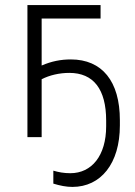

<svg xmlns="http://www.w3.org/2000/svg" viewBox="-20 -540 530 756"><path d="M88 0H144V-228C175 -244 214 -253 253 -253C348 -253 398 -189 398 -65V-43C398 73 341 142 257 142C231 142 211 138 190 132V183C216 191 241 196 265 196C377 196 452 104 452 -46V-67C452 -220 382 -306 259 -306C220 -306 183 -299 144 -282V-467H376V-520H88Z"/></svg>

Font: Fixel Text Light
Style: Regular
Weight: 300
Width: 4
Designer: AlfaBravo + MacPaw
Foundry: Kyrylo Tkachov, Marchela Mozhyna, Serhii Makarenko, Maria Weinstein, Zakhar Kryvoshyya
Version: Version 1.211